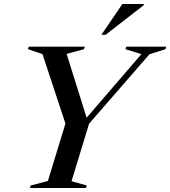

<svg xmlns="http://www.w3.org/2000/svg" viewBox="-20 -938 849 958"><path d="M685.5 -668 606 -692.5 609.5 -705H809L805.5 -692.5L725.5 -667L424.5 -321L337 -34L412.5 -12.5L409 0H129.5L133 -12.5L219 -35L306.5 -321.5L192 -668L120 -692.5L123 -705H403L399 -692.5L312.5 -669L417.5 -333.5H397.5ZM486 -764.5 590.5 -918H698L697 -912L507 -764.5Z"/></svg>

Font: Newsreader 60pt Medium
Style: Italic
Weight: 500
Italic angle: -17°
Designer: Hugues Gentile
Foundry: Production Type
Version: Version 1.003